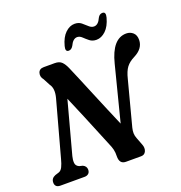

<svg xmlns="http://www.w3.org/2000/svg" viewBox="-156 -1016 1082 1148"><g transform="rotate(-20 385.5 -442.5)"><path d="M160 -141.5Q154 -118.5 155.8 -99.5Q157.5 -80.5 177.5 -71.5L199.5 -66Q221.5 -55.5 221.5 -33.5Q221.5 -17 211.8 -8.5Q202 0 187 0H33.5Q14.5 0 6.2 -9Q-2 -18 -1.5 -32Q-1.5 -58.5 25.5 -69.5L50.5 -77.5Q65 -82.5 74.2 -101.5Q83.5 -120.5 90.5 -148L186.5 -499Q202.5 -557.5 179 -588.5L156 -632Q138.5 -653 145.5 -676.5Q152.5 -700 181.5 -700H251Q280.5 -700 295.8 -684.5Q311 -669 323 -641Q337.5 -608 358.5 -557.5Q379.5 -507 404 -448.2Q428.5 -389.5 452.8 -331.5Q477 -273.5 498 -225.5L587 -574.5Q623.5 -720.5 713 -720.5Q738 -720.5 755.8 -704.5Q773.5 -688.5 773 -657.5Q772 -603.5 711 -572.5Q676.5 -555.5 658.5 -531.5Q640.5 -507.5 629.5 -462L555 -178.5Q550.5 -160 550.8 -144.2Q551 -128.5 558.5 -110L576.5 -63Q586 -39 577.2 -19.5Q568.5 0 546.5 0H450Q408.5 0 409.5 -50Q410.5 -73.5 405.8 -93Q401 -112.5 391.5 -133Q378.5 -164 355.8 -219.8Q333 -275.5 305.2 -342.5Q277.5 -409.5 249.5 -474ZM534.5 -745.5Q509 -745.5 491.8 -759.2Q474.5 -773 460.2 -786.8Q446 -800.5 430 -800.5Q403 -800.5 385 -761Q373.5 -741 356 -741Q332.5 -741 342 -776Q355.5 -827.5 383.2 -854Q411 -880.5 442.5 -880.5Q468 -880.5 485 -866.8Q502 -853 516.5 -839.2Q531 -825.5 547.5 -825.5Q575 -825.5 592 -865Q602.5 -885 621.5 -885Q645 -885 635.5 -849.5Q621.5 -798 593.8 -771.8Q566 -745.5 534.5 -745.5Z"/></g></svg>

Font: Fraunces 144pt SuperSoft SemiBold
Style: Italic
Weight: 600
Italic angle: -16°
Version: Version 1.000;[b76b70a41]